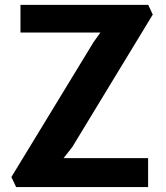

<svg xmlns="http://www.w3.org/2000/svg" viewBox="-20 -763 678 783"><path d="M45.9 0H584V-118.2H239.3L274.9 -163.6L603 -703.6L584.5 -743.2H63.5V-630.4H389.6L361.3 -590.8L26.4 -41Z"/></svg>

Font: Merriweather Sans
Style: Bold
Weight: 700
Designer: Eben Sorkin ( eben@eyebytes.com )
Foundry: Eben Sorkin
Version: Version 1.003